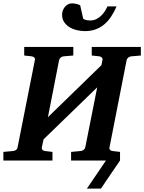

<svg xmlns="http://www.w3.org/2000/svg" viewBox="-37 -948 852 1134"><path d="M737.8 -615.2Q729 -614.3 721.2 -608.4Q713.4 -602.5 710.9 -592.8L609.9 -78.1Q607.4 -68.4 613 -62.7Q618.7 -57.1 627 -56.2L671.9 -50.8V0L615.2 83Q604.5 98.6 594.5 113.5Q584.5 128.4 576.7 140.1Q567.4 153.8 559.1 166H476.1L588.9 0H382.8V-50.8L439.9 -56.2Q449.2 -57.1 456.8 -62.7Q464.4 -68.4 466.8 -78.1L537.1 -432.1L220.2 -125L210 -78.1Q208.5 -68.4 214.1 -62.7Q219.7 -57.1 228 -56.2L272.9 -50.8V0H-17.1V-50.8L41 -56.2Q50.3 -57.1 57.9 -62.7Q65.4 -68.4 66.9 -78.1L168.9 -592.8Q171.4 -602.5 165.8 -607.9Q160.2 -613.3 150.9 -615.2L106 -620.1V-670.9H396V-620.1L337.9 -615.2Q329.6 -614.3 322 -608.4Q314.5 -602.5 312 -592.8L246.1 -255.9L562 -563L567.9 -592.8Q570.3 -602.5 564.7 -607.9Q559.1 -613.3 550.8 -615.2L504.9 -620.1V-670.9H794.9V-620.1ZM651.4 -910.2Q637.7 -877.9 620.1 -851.1Q602.5 -824.2 579.8 -804.9Q557.1 -785.6 528.6 -774.9Q500 -764.2 464.4 -764.2Q441.4 -764.2 417.5 -769.8Q393.6 -775.4 374 -787.1Q354.5 -798.8 342 -817.4Q329.6 -835.9 329.6 -861.8Q329.6 -873 333.7 -885Q337.9 -897 345.5 -906.5Q353 -916 364 -922.1Q375 -928.2 388.7 -928.2Q392.1 -928.2 398.7 -927.5Q405.3 -926.8 412.1 -925.3Q418.9 -923.8 425.5 -921.6Q432.1 -919.4 436.5 -917L454.6 -836.9Q460.4 -832.5 471.7 -829.8Q482.9 -827.1 495.6 -827.1Q515.6 -827.1 532 -835.2Q548.3 -843.3 561 -855.7Q573.7 -868.2 582.8 -882.8Q591.8 -897.5 597.7 -910.2Z"/></svg>

Font: Charis SIL
Style: Bold Italic
Weight: 700
Italic angle: -11°
Foundry: SIL International
Version: Version 4.112